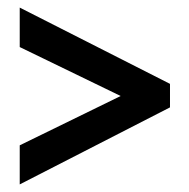

<svg xmlns="http://www.w3.org/2000/svg" viewBox="-20 -610 497 506"><path d="M32 -227 298 -357 32 -486V-590L428 -389V-327L32 -124Z"/></svg>

Font: Noto Sans Lao UI ExtCond SemBd
Style: Regular
Weight: 600
Width: 2
Designer: Monotype Design Team
Foundry: Monotype Imaging Inc.
Version: Version 2.000; ttfautohint (v1.8.4.7-5d5b)